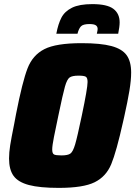

<svg xmlns="http://www.w3.org/2000/svg" viewBox="-20 -906 658 934"><path d="M24 -135Q24 -164 29.5 -199Q35 -234 49 -303L58 -351Q89 -509 114 -573.5Q139 -638 196 -667Q253 -696 377 -696Q470 -696 522 -682Q574 -668 596 -637.5Q618 -607 618 -553Q618 -516 609.5 -464.5Q601 -413 584 -337L579 -315Q546 -167 521 -107Q496 -47 440.5 -19.5Q385 8 266 8Q173 8 120.5 -6Q68 -20 46 -50.5Q24 -81 24 -135ZM378 -344Q406 -477 406 -507Q406 -528 397 -533Q388 -538 362 -538Q331 -538 318.5 -529Q306 -520 296 -485Q286 -450 264 -344Q251 -283 242.5 -240Q234 -197 234 -179Q234 -159 243 -154.5Q252 -150 279 -150Q310 -150 322.5 -159Q335 -168 345.5 -203.5Q356 -239 378 -344ZM562 -797Q562 -777 555 -742H451Q455 -758 455 -765Q455 -777 446 -783Q437 -789 415 -789Q384 -789 373.5 -777.5Q363 -766 357 -742H254Q263 -790 279 -820.5Q295 -851 330.5 -868.5Q366 -886 429 -886Q501 -886 531.5 -863Q562 -840 562 -797Z"/></svg>

Font: Saira Semi Condensed Black
Style: Italic
Weight: 900
Width: 4
Italic angle: -12°
Designer: Hector Gatti with collaboration of the Omnibus-Type team
Foundry: Omnibus-Type
Version: Version 1.001; ttfautohint (v1.8)